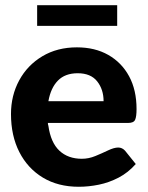

<svg xmlns="http://www.w3.org/2000/svg" viewBox="-20 -706 565 734"><path d="M281 8Q202 8 144 -27Q86 -62 54 -124.5Q22 -187 22 -270Q22 -341 53.5 -399Q85 -457 142 -491Q199 -525 274 -525Q343 -525 394 -496Q445 -467 473.5 -414.5Q502 -362 502 -289Q502 -260 496.5 -248Q491 -236 470 -236H163Q163 -233 163.5 -230.5Q164 -228 165 -225Q174 -161 207 -130Q240 -99 293 -99Q319 -99 344.5 -109.5Q370 -120 393 -131Q416 -142 432 -142Q447 -142 458 -130L499 -79Q470 -46 433.5 -27Q397 -8 358 0Q319 8 281 8ZM165 -319H376Q376 -364 351.5 -395Q327 -426 277 -426Q229 -426 201.5 -398Q174 -370 165 -319ZM122 -607V-686H428V-607Z"/></svg>

Font: Aleo ExtraBold
Style: Regular
Weight: 800
Designer: Alessio Laiso
Foundry: Alessio Laiso
Version: Version 2.001;gftools[0.9.29]